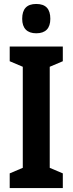

<svg xmlns="http://www.w3.org/2000/svg" viewBox="-20 -949 366 969"><path d="M163 -929C115 -929 92 -904 92 -854C92 -806 117 -781 163 -781C210 -781 234 -806 234 -854C234 -903 212 -929 163 -929ZM297 0V-74L231 -102V-612L297 -640V-714H29V-640L95 -612V-102L29 -74V0Z"/></svg>

Font: Noto Sans Georgian ExtraCondensed Bold
Style: Regular
Weight: 700
Width: 2
Designer: Monotype Design Team, Akaki Razmadze
Foundry: Google LLC
Version: Version 2.005